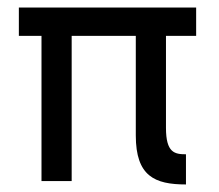

<svg xmlns="http://www.w3.org/2000/svg" viewBox="-20 -480 580 509"><path d="M30 -460V-385H90V0H170V-385H340V-121C340 -13 390 9 473 9V-71C443 -71 420 -75 420 -141V-385H500V-460Z"/></svg>

Font: Jost
Style: Regular
Weight: 400
Version: Version 3.710